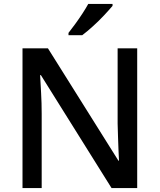

<svg xmlns="http://www.w3.org/2000/svg" viewBox="-20 -961 816 981"><path d="M681 0H550L189 -577H185Q187 -537 190 -485.5Q193 -434 193 -380V0H95V-714H225L585 -140H588Q587 -161 585.5 -193Q584 -225 583 -261.5Q582 -298 581 -330V-714H681ZM555 -931Q540 -913 513 -884Q486 -855 455 -827Q424 -799 400 -781H330V-793Q345 -812 364 -838Q383 -864 401 -891.5Q419 -919 431 -941H555Z"/></svg>

Font: Noto Sans Kannada Medium
Style: Regular
Weight: 500
Designer: Jelle Bosma - Monotype Design Team
Foundry: Monotype Imaging Inc.
Version: Version 2.005; ttfautohint (v1.8.4.7-5d5b)